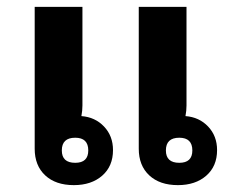

<svg xmlns="http://www.w3.org/2000/svg" viewBox="-20 -530 671 559"><path d="M195 9Q142 9 111.5 -19.5Q81 -48 81 -97V-510H220V-223Q220 -208 217 -192Q257 -189 283 -161.5Q309 -134 309 -93Q309 -46 277.5 -18.5Q246 9 195 9ZM199 -56Q237 -56 237 -92Q237 -129 199 -129Q160 -129 160 -92Q160 -56 199 -56ZM498 9Q445 9 414.5 -19.5Q384 -48 384 -97V-510H523V-223Q523 -208 520 -192Q560 -189 586 -161.5Q612 -134 612 -93Q612 -46 580.5 -18.5Q549 9 498 9ZM502 -56Q540 -56 540 -92Q540 -129 502 -129Q463 -129 463 -92Q463 -56 502 -56Z"/></svg>

Font: Noto Sans Thai Looped UI
Style: Bold
Weight: 700
Designer: Cadson Demak Team
Foundry: Cadson Demak Co., Ltd.
Version: Version 1.000; ttfautohint (v1.8.4.7-5d5b)